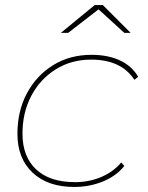

<svg xmlns="http://www.w3.org/2000/svg" viewBox="-20 -737 585 760"><path d="M274 3Q169 3 109 -53.5Q49 -110 49 -207Q49 -298 87 -368.5Q125 -439 191 -479.5Q257 -520 342 -520Q407 -520 454.5 -498Q502 -476 527 -433L512 -421Q460 -501 341 -501Q262 -501 200.5 -462.5Q139 -424 104 -358Q69 -292 69 -208Q69 -117 123 -66.5Q177 -16 277 -16Q333 -16 381 -36.5Q429 -57 460 -94L472 -80Q440 -40 387 -18.5Q334 3 274 3ZM221 -607 355 -717H387L497 -607H472L370 -700L250 -607Z"/></svg>

Font: Montserrat Thin
Style: Italic
Weight: 100
Italic angle: -11.3°
Designer: Julieta Ulanovsky
Foundry: Julieta Ulanovsky
Version: Version 9.000; ttfautohint (v1.8.4.7-5d5b)